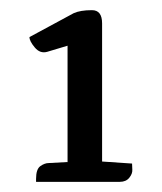

<svg xmlns="http://www.w3.org/2000/svg" viewBox="-20 -641 319 378"><path d="M216 -283H51V-289Q51 -308 59.5 -314Q68 -320 76 -320L113 -322V-551L73 -539Q59 -535 48.5 -547.5Q38 -560 38 -568L125 -615Q138 -621 161 -621Q181 -621 181 -595V-323L240 -319Q240 -315 240.5 -307Q241 -299 234.5 -291Q228 -283 216 -283Z"/></svg>

Font: Karma Medium
Style: Regular
Weight: 500
Designer: Joana Correia
Foundry: Indian Type Foundry
Version: Version 1.202;PS 1.0;hotconv 1.0.78;makeotf.lib2.5.61930; tt